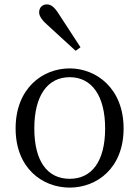

<svg xmlns="http://www.w3.org/2000/svg" viewBox="-20 -839 634 873"><path d="M346 -624 247 -776C227 -808 211 -819 193 -819C175 -819 158 -807 158 -783C158 -770 165 -753 193 -728C235 -690 278 -649 324 -608ZM297 -26C196 -26 136 -105 136 -255C136 -404 196 -488 297 -488C397 -488 458 -404 458 -255C458 -105 397 -26 297 -26ZM297 14C420 14 542 -74 542 -255C542 -437 418 -528 297 -528C173 -528 51 -437 51 -255C51 -74 173 14 297 14Z"/></svg>

Font: Source Han Serif K
Style: Regular
Weight: 400
Designer: Ryoko NISHIZUKA 西塚涼子 (kana & ideographs); Frank Grießhammer (Latin, Greek & Cyrillic); Wenlong ZHANG 张文龙 (bopomofo); San
Foundry: Adobe Systems Incorporated
Version: Version 1.001;PS 1.001;hotconv 16.6.54;makeotf.lib2.5.65590